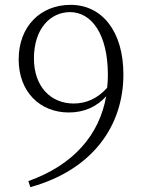

<svg xmlns="http://www.w3.org/2000/svg" viewBox="-20 -757 588 792"><path d="M105 15C362 -56 489 -238 489 -450C489 -628 401 -737 271 -737C148 -737 57 -649 57 -512C57 -378 145 -293 264 -293C327 -293 380 -317 418 -360C390 -202 285 -77 97 -10ZM422 -395C384 -352 337 -330 284 -330C190 -330 120 -399 120 -516C120 -639 188 -707 269 -707C357 -707 425 -617 425 -448C425 -430 424 -412 422 -395Z"/></svg>

Font: Noto Serif CJK SC ExtraLight
Style: Regular
Weight: 200
Designer: Ryoko NISHIZUKA 西塚涼子 (kana & ideographs); Frank Grießhammer (Latin, Greek & Cyrillic); Wenlong ZHANG 张文龙 (bopomofo); San
Foundry: Adobe
Version: Version 2.001;hotconv 1.1.0;makeotfexe 2.6.0